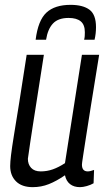

<svg xmlns="http://www.w3.org/2000/svg" viewBox="-20 -762 444 792"><path d="M115 10Q70 10 46 -14Q22 -38 22 -77Q22 -93 25.5 -122.5Q29 -152 37.5 -204Q46 -256 59 -337Q72 -418 90 -536H161Q145 -433 134 -363Q123 -293 116 -248Q109 -203 105 -176.5Q101 -150 99 -134.5Q97 -119 95 -107Q95 -84 108.5 -69.5Q122 -55 148 -55Q174 -55 198 -63.5Q222 -72 248 -89L318 -536H389Q368 -408 355 -325.5Q342 -243 334.5 -195Q327 -147 323.5 -124Q320 -101 319 -93.5Q318 -86 318 -83Q318 -55 342 -55Q352 -55 368 -61L366 -6Q354 1 338 5.5Q322 10 310 10Q285 10 269 -2.5Q253 -15 248 -39Q213 -15 181.5 -2.5Q150 10 115 10ZM271 -742Q322 -742 349 -722Q376 -702 376 -650Q376 -623 370 -598H327Q329 -606 329.5 -613Q330 -620 330 -629Q330 -660 313 -674Q296 -688 263 -688Q220 -688 198.5 -665Q177 -642 170 -598H127Q137 -678 171.5 -710Q206 -742 271 -742Z"/></svg>

Font: Georama SemiCondensed
Style: Italic
Weight: 400
Width: 4
Italic angle: -9°
Designer: Jean-Baptiste Levee
Foundry: Production Type
Version: Version 1.000